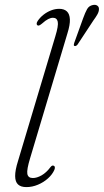

<svg xmlns="http://www.w3.org/2000/svg" viewBox="-20 -755 424 783"><path d="M255 -619 103 -110.5Q88.5 -63 91.5 -46Q94.5 -29 114 -29Q130.5 -29 149.8 -40Q169 -51 185.5 -73Q189 -77.5 192 -79Q195 -80.5 198 -79.5Q202.5 -78.5 203.5 -74Q204.5 -69.5 202 -63Q194 -44 176 -27.8Q158 -11.5 134.8 -1.8Q111.5 8 87.5 8Q65 8 53.5 -2.8Q42 -13.5 41.8 -37Q41.5 -60.5 53.5 -98.5L205.5 -606.5Q219 -650.5 215.5 -666.5Q212 -682.5 196 -682.5Q187 -682.5 176.5 -677.2Q166 -672 151.5 -659Q145.5 -654 141 -651.8Q136.5 -649.5 133 -651.5Q129.5 -653.5 129.5 -658.5Q129.5 -663.5 134 -670Q143.5 -684 157.5 -695Q171.5 -706 188 -712.5Q204.5 -719 221.5 -719Q241.5 -719 252.8 -708.5Q264 -698 265 -676Q266 -654 255 -619ZM319 -680.5Q327.5 -704 335.2 -717.8Q343 -731.5 358.5 -734.5Q369.5 -737 376.8 -732Q384 -727 383.5 -717.5Q383.5 -707.5 377 -696Q370.5 -684.5 360.5 -671L296 -573Q293.5 -570 290.2 -568.2Q287 -566.5 284 -567.5Q280.5 -568.5 281 -572Q281.5 -575.5 282.5 -579.5Z"/></svg>

Font: Fraunces 72pt Soft Wonky ExtraLight
Style: Italic
Weight: 250
Italic angle: -16°
Version: Version 1.000;[b76b70a41]